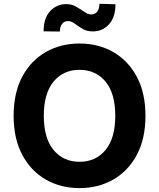

<svg xmlns="http://www.w3.org/2000/svg" viewBox="-20 -962 822 992"><path d="M731.5 -363.6Q731.5 -244.7 686.6 -161.2Q641.7 -77.8 564.6 -33.9Q487.6 9.9 391 9.9Q294 9.9 217 -34.1Q139.9 -78.1 95.2 -161.8Q50.4 -245.4 50.4 -363.6Q50.4 -482.6 95.2 -566.1Q139.9 -649.5 217 -693.4Q294 -737.2 391 -737.2Q487.6 -737.2 564.6 -693.4Q641.7 -649.5 686.6 -566.1Q731.5 -482.6 731.5 -363.6ZM575.6 -363.6Q575.6 -479.4 525.2 -540.3Q474.8 -601.2 391 -601.2Q307.2 -601.2 256.7 -540.3Q206.3 -479.4 206.3 -363.6Q206.3 -248.2 256.7 -187.1Q307.2 -126.1 391 -126.1Q474.8 -126.1 525.2 -187.1Q575.6 -248.2 575.6 -363.6ZM289.4 -799 205.3 -800.1Q205.3 -867.9 238.8 -904.1Q272.4 -940.3 320.7 -940.7Q348.4 -940.7 367.5 -930.6Q386.7 -920.5 402.7 -909.4Q415.1 -900.6 426.7 -894Q438.2 -887.4 451.7 -887.4Q472.3 -887.8 483 -902.9Q493.6 -918 494 -942.5L576.7 -940Q576.3 -872.5 543 -836.3Q509.6 -800.1 461.3 -799.7Q431.5 -799.7 412.6 -809.8Q393.8 -820 378.9 -831Q367.2 -839.8 355.8 -846.4Q344.5 -853 330.3 -853Q311.8 -853 300.6 -838.4Q289.4 -823.9 289.4 -799Z"/></svg>

Font: Inter Zeller
Style: Bold
Weight: 700
Designer: Rasmus Andersson; Joe Bland
Foundry: zeller
Version: Version 3.015;git-dec3a8cb1